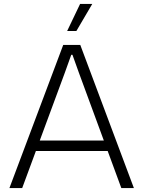

<svg xmlns="http://www.w3.org/2000/svg" viewBox="-20 -958 731 978"><path d="M28 0 302 -729H389L662 0H598L382 -587L349 -679H343L310 -587L93 0ZM154 -189 160 -242H530L536 -189ZM322 -800 388 -938H450L369 -800Z"/></svg>

Font: Mona Sans ExtraLight Light
Style: Regular
Weight: 300
Version: Version 2.000